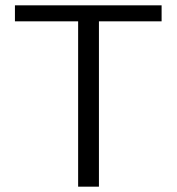

<svg xmlns="http://www.w3.org/2000/svg" viewBox="-20 -700 663 720"><path d="M586 -620H351V0H273V-620H36V-680H586Z"/></svg>

Font: Martel Sans Light
Style: Regular
Weight: 300
Designer: Dan Reynolds and Mathieu Réguer
Foundry: Dan Reynolds and Mathieu Réguer
Version: Version 1.002; ttfautohint (v1.1) -l 5 -r 5 -G 72 -x 0 -D la